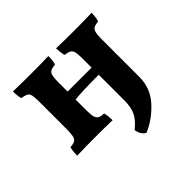

<svg xmlns="http://www.w3.org/2000/svg" viewBox="-162 -691 1065 1065"><g transform="rotate(-45 370.0 -159.0)"><path d="M679 -502Q679 -466 671 -443Q646 -440 635 -433.5Q624 -427 619.5 -411Q615 -395 615 -361V-64Q615 25 556.5 89Q498 153 424 184Q409 177 399.5 161.5Q390 146 388 127Q431 92 447.5 58Q464 24 464 -28V-231Q326 -231 276 -224V-142Q276 -106 280.5 -89Q285 -72 297 -65.5Q309 -59 333 -58Q340 -38 340 2Q284 0 211 0Q136 0 62 2Q62 -32 69 -58Q93 -59 104.5 -65.5Q116 -72 120.5 -89Q125 -106 125 -142V-361Q125 -395 121 -411Q117 -427 105.5 -433Q94 -439 69 -443Q62 -464 62 -502Q118 -500 204 -500Q270 -500 340 -502Q340 -466 333 -443Q308 -440 296.5 -434Q285 -428 280.5 -411.5Q276 -395 276 -361V-287H464V-361Q464 -395 459.5 -411Q455 -427 444 -433Q433 -439 407 -443Q400 -478 400 -502Q458 -500 543 -500Q609 -500 679 -502Z"/></g></svg>

Font: Vollkorn SC
Style: Bold
Weight: 700
Designer: Friedrich Althausen
Foundry: Friedrich Althausen
Version: Version 4.015